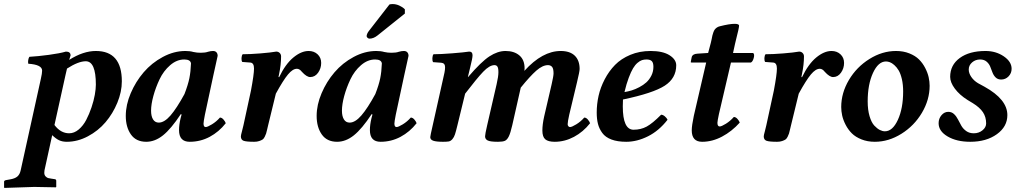

<svg xmlns="http://www.w3.org/2000/svg" viewBox="-27 -691 5020 949"><path d="M304.2 -352.1Q302.2 -342.3 296.9 -320.8L242.2 -73.2Q272.9 -32.2 314.9 -32.2Q339.8 -32.2 362.1 -51Q384.3 -69.8 399.2 -98.4Q414.1 -127 425.3 -160.2Q436.5 -193.4 441.7 -222.9Q446.8 -252.4 446.8 -272.9Q446.8 -388.2 397 -388.2Q360.4 -388.2 304.2 -352.1ZM231 -22.9 192.9 150.9Q191.9 155.8 191.9 163.1Q191.9 174.3 198.5 180.9Q205.1 187.5 210.7 189Q216.3 190.4 226.1 191.9L245.1 194.8Q251 196.3 251 203.1V232.9L249 234.9Q181.2 232.9 142.1 232.9Q125 232.9 112.8 233.9L-4.9 237.8L-6.8 235.8V207Q-6.8 201.2 2.9 199.2L22 195.8Q46.4 191.9 58.6 181.6Q70.8 171.4 75.2 150.9L174.8 -300.8Q181.2 -328.6 181.2 -341.8Q181.2 -371.6 112.8 -376Q110.8 -383.3 112.5 -394Q114.3 -404.8 118.2 -410.2Q160.6 -412.6 214.8 -419.9Q269 -427.2 298.8 -436Q321.8 -436 321.8 -417Q320.8 -412.6 318.1 -405Q315.4 -397.5 314.9 -395Q384.3 -439 446.8 -439Q575.2 -439 575.2 -289.1Q575.2 -237.3 553 -183.3Q530.8 -129.4 494.6 -86.9Q458.5 -44.4 407.5 -17.3Q356.4 9.8 303.2 9.8Q281.2 9.8 265.1 2.2Q249 -5.4 231 -22.9Z M884.8 -226.1Q902.3 -271.5 908.9 -304Q915.5 -336.4 917 -377.9Q914.1 -397 883.8 -397Q846.7 -397 814 -368.7Q781.2 -340.3 761.7 -299.1Q742.2 -257.8 731 -216.3Q719.7 -174.8 719.7 -144Q719.7 -116.7 729.5 -100.8Q739.3 -85 757.8 -85Q785.2 -85 815.7 -120.1Q846.2 -155.3 884.8 -226.1ZM1048.8 -415Q1046.9 -407.2 1041 -379.4Q1035.2 -351.6 1027.8 -319.8L985.8 -124Q979 -89.4 979 -80.1Q979 -63 989.7 -63Q998.5 -63 1020.5 -76.4Q1042.5 -89.8 1060.1 -109.9Q1069.3 -109.9 1077.6 -100.3Q1085.9 -90.8 1088.9 -82Q1055.2 -39.1 1009.3 -14.6Q963.4 9.8 910.6 9.8Q857.9 9.8 857.9 -47.9Q857.9 -74.7 865.7 -106.9L870.6 -125L866.7 -127Q818.4 -53.7 778.6 -22Q738.8 9.8 695.8 9.8Q645.5 9.8 620.1 -26.4Q594.7 -62.5 594.7 -118.2Q594.7 -172.9 619.1 -230.2Q643.6 -287.6 683.1 -333.7Q722.7 -379.9 777.6 -409.4Q832.5 -439 889.6 -439Q912.1 -439 928.7 -434.1Q946.3 -430.2 964.8 -430.2Q987.8 -430.2 1001 -435.1Q1014.6 -439 1025.9 -439Q1037.1 -439 1043 -432.4Q1048.8 -425.8 1048.8 -415Z M1163.6 -17.1Q1163.6 -22.5 1169.2 -43Q1174.8 -63.5 1176.3 -71.8L1213.4 -243.2Q1228.5 -323.2 1228.5 -352.1Q1228.5 -380.4 1210.4 -381.8L1170.4 -384.8Q1166 -391.1 1166.7 -404.1Q1167.5 -417 1172.4 -422.9Q1208 -422.9 1259.8 -427Q1311.5 -431.2 1338.4 -436Q1348.6 -436 1355.5 -429.2Q1362.3 -422.4 1362.3 -412.1Q1362.3 -371.6 1352.5 -325.2L1349.6 -311L1352.5 -309.1Q1383.8 -374.5 1422.9 -406.7Q1461.9 -439 1498.5 -439Q1525.4 -439 1543 -422.4Q1560.5 -405.8 1560.5 -379.9Q1560.5 -353 1545.2 -331.5Q1529.8 -310.1 1506.3 -310.1Q1488.8 -310.1 1465.3 -335.9Q1453.6 -351.1 1440.4 -351.1Q1419.9 -351.1 1396.5 -323Q1373 -294.9 1336.4 -228L1298.3 -71.8Q1296.9 -65.9 1293.5 -51.3Q1290 -36.6 1288.3 -31Q1286.6 -25.4 1281.7 -15.4Q1276.9 -5.4 1271 -1.5Q1265.1 2.4 1254.4 6.1Q1243.7 9.8 1229.5 9.8Q1190.9 9.8 1177.2 4.9Q1163.6 0 1163.6 -17.1Z M1828.1 -226.1Q1845.7 -271.5 1852.3 -304Q1858.9 -336.4 1860.4 -377.9Q1857.4 -397 1827.1 -397Q1790 -397 1757.3 -368.7Q1724.6 -340.3 1705.1 -299.1Q1685.5 -257.8 1674.3 -216.3Q1663.1 -174.8 1663.1 -144Q1663.1 -116.7 1672.9 -100.8Q1682.6 -85 1701.2 -85Q1728.5 -85 1759 -120.1Q1789.6 -155.3 1828.1 -226.1ZM1992.2 -415Q1990.2 -407.2 1984.4 -379.4Q1978.5 -351.6 1971.2 -319.8L1929.2 -124Q1922.4 -89.4 1922.4 -80.1Q1922.4 -63 1933.1 -63Q1941.9 -63 1963.9 -76.4Q1985.8 -89.8 2003.4 -109.9Q2012.7 -109.9 2021 -100.3Q2029.3 -90.8 2032.2 -82Q1998.5 -39.1 1952.6 -14.6Q1906.7 9.8 1854 9.8Q1801.3 9.8 1801.3 -47.9Q1801.3 -74.7 1809.1 -106.9L1814 -125L1810.1 -127Q1761.7 -53.7 1721.9 -22Q1682.1 9.8 1639.2 9.8Q1588.9 9.8 1563.5 -26.4Q1538.1 -62.5 1538.1 -118.2Q1538.1 -172.9 1562.5 -230.2Q1586.9 -287.6 1626.5 -333.7Q1666 -379.9 1720.9 -409.4Q1775.9 -439 1833 -439Q1855.5 -439 1872.1 -434.1Q1889.6 -430.2 1908.2 -430.2Q1931.2 -430.2 1944.3 -435.1Q1958 -439 1969.2 -439Q1980.5 -439 1986.3 -432.4Q1992.2 -425.8 1992.2 -415ZM1796.4 -538.1 1897.9 -668.9Q1903.8 -670.9 1914.1 -670.9Q1930.2 -670.9 1946.5 -663.6Q1962.9 -656.2 1974.1 -645V-624L1839.4 -516.1Q1819.3 -500 1799.3 -500Q1793.5 -500 1788.8 -504.9Q1784.2 -509.8 1785.2 -514.2Q1787.1 -526.4 1796.4 -538.1Z M2287.6 -318.8 2285.6 -310.1H2286.6Q2351.1 -385.7 2392.1 -412.4Q2433.1 -439 2471.7 -439Q2514.2 -439 2540 -417.2Q2565.9 -395.5 2565.9 -353Q2565.9 -346.7 2564.9 -340.8Q2653.8 -439 2744.6 -439Q2790 -439 2814 -415.8Q2837.9 -392.6 2837.9 -350.1Q2837.9 -337.9 2824.7 -283.2L2786.6 -124Q2778.8 -88.9 2778.8 -77.1Q2778.8 -71.3 2782.2 -67.1Q2785.6 -63 2790.5 -63Q2799.3 -63 2821.3 -76.4Q2843.3 -89.8 2860.8 -109.9Q2870.1 -109.9 2878.4 -100.3Q2886.7 -90.8 2889.6 -82Q2856 -39.1 2810.1 -14.6Q2764.2 9.8 2714.8 9.8Q2682.6 9.8 2668.2 -2.4Q2653.8 -14.6 2653.8 -45.9Q2653.8 -75.7 2662.6 -115.2L2699.7 -274.9Q2709 -315.4 2709 -328.1Q2709 -352.5 2701.4 -360.8Q2693.8 -369.1 2681.6 -369.1Q2654.8 -369.1 2623.5 -341.6Q2592.3 -314 2546.9 -257.8L2504.9 -71.8Q2496.1 -33.2 2487.8 -16.6Q2479.5 0 2468.8 4.9Q2458 9.8 2434.6 9.8Q2396 9.8 2383.3 3.2Q2370.6 -3.4 2370.6 -17.1Q2370.6 -27.3 2380.9 -71.8L2427.7 -274.9Q2436.5 -313.5 2436.5 -334Q2436.5 -354.5 2431.6 -361.8Q2426.8 -369.1 2417 -369.1Q2392.6 -369.1 2361.3 -336.4Q2330.1 -303.7 2272 -228L2233.9 -71.8Q2226.6 -41.5 2221.9 -27.1Q2217.3 -12.7 2209 -3.2Q2200.7 6.3 2191.2 8.1Q2181.6 9.8 2162.6 9.8Q2129.4 9.8 2114.5 4.6Q2099.6 -0.5 2099.6 -13.2Q2099.6 -18.6 2111.8 -71.8L2169.9 -332Q2172.9 -346.7 2172.9 -358.9Q2172.9 -379.4 2153.8 -380.9L2113.8 -383.8Q2109.4 -390.1 2110.1 -403.6Q2110.8 -417 2115.7 -422.9Q2149.4 -422.9 2208.3 -427.5Q2267.1 -432.1 2292 -436Q2308.6 -436 2308.6 -418Q2308.6 -410.2 2305.7 -395.5Q2302.7 -380.9 2296.6 -356.2Q2290.5 -331.5 2287.6 -318.8Z M3202.6 -360.8Q3202.6 -380.9 3194.6 -388.9Q3186.5 -397 3168.5 -397Q3156.2 -397 3146.2 -393.8Q3136.2 -390.6 3124.3 -380.6Q3112.3 -370.6 3102.1 -353.5Q3091.8 -336.4 3080.6 -306.6Q3069.3 -276.9 3059.6 -235.8Q3077.1 -238.8 3095 -244.1Q3112.8 -249.5 3132.8 -260Q3152.8 -270.5 3167.7 -283.9Q3182.6 -297.4 3192.6 -317.4Q3202.6 -337.4 3202.6 -360.8ZM3052.2 -199.2Q3051.3 -191.4 3051.3 -165Q3051.3 -49.8 3104.5 -49.8Q3140.6 -49.8 3169.4 -65.4Q3198.2 -81.1 3240.7 -124Q3249.5 -124 3259 -116Q3268.6 -107.9 3272.5 -99.1Q3230 -44.4 3175.8 -17.3Q3121.6 9.8 3068.4 9.8Q3024.9 9.8 2995.1 -1.5Q2965.3 -12.7 2950 -33.7Q2934.6 -54.7 2928.5 -78.9Q2922.4 -103 2922.4 -134.8Q2922.4 -176.3 2931.6 -217.5Q2940.9 -258.8 2961.9 -299.1Q2982.9 -339.4 3012.9 -370.1Q3043 -400.9 3088.4 -419.9Q3133.8 -439 3188.5 -439Q3249 -439 3282.2 -418Q3315.4 -397 3315.4 -368.2Q3315.4 -304.2 3258.3 -267.3Q3201.2 -230.5 3052.2 -199.2Z M3402.3 -118.2 3463.4 -381.8H3393.1Q3387.2 -381.8 3387.2 -383.8Q3387.2 -385.3 3389.4 -396.2Q3391.6 -407.2 3392.1 -409.2Q3396 -424.3 3420.4 -425.8L3473.1 -429.2L3486.3 -479Q3488.3 -486.3 3490.5 -497.6Q3492.7 -508.8 3494.1 -515.4Q3495.6 -522 3498.8 -530.8Q3502 -539.6 3505.6 -544.7Q3509.3 -549.8 3515.6 -554.4Q3522 -559.1 3530.3 -561Q3578.1 -573.2 3604 -573.2Q3626 -573.2 3626 -564Q3626 -558.6 3622.1 -540.8Q3618.2 -522.9 3612.5 -501.2Q3606.9 -479.5 3606 -474.1L3596.2 -429.2H3695.3Q3703.6 -423.3 3698.5 -404.5Q3693.4 -385.7 3684.1 -381.8H3585.9L3526.4 -127Q3519 -91.8 3519 -84Q3519 -65.9 3530.3 -65.9Q3539.1 -65.9 3560.8 -79.3Q3582.5 -92.8 3600.1 -112.8Q3609.4 -112.8 3617.9 -103.3Q3626.5 -93.8 3629.4 -85Q3590.3 -41.5 3542 -15.9Q3493.7 9.8 3443.4 9.8Q3392.1 9.8 3392.1 -46.9Q3392.1 -69.8 3402.3 -118.2Z M3748 -17.1Q3748 -22.5 3753.7 -43Q3759.3 -63.5 3760.7 -71.8L3797.9 -243.2Q3813 -323.2 3813 -352.1Q3813 -380.4 3794.9 -381.8L3754.9 -384.8Q3750.5 -391.1 3751.2 -404.1Q3752 -417 3756.8 -422.9Q3792.5 -422.9 3844.2 -427Q3896 -431.2 3922.9 -436Q3933.1 -436 3939.9 -429.2Q3946.8 -422.4 3946.8 -412.1Q3946.8 -371.6 3937 -325.2L3934.1 -311L3937 -309.1Q3968.3 -374.5 4007.3 -406.7Q4046.4 -439 4083 -439Q4109.9 -439 4127.4 -422.4Q4145 -405.8 4145 -379.9Q4145 -353 4129.6 -331.5Q4114.3 -310.1 4090.8 -310.1Q4073.2 -310.1 4049.8 -335.9Q4038.1 -351.1 4024.9 -351.1Q4004.4 -351.1 3981 -323Q3957.5 -294.9 3920.9 -228L3882.8 -71.8Q3881.3 -65.9 3877.9 -51.3Q3874.5 -36.6 3872.8 -31Q3871.1 -25.4 3866.2 -15.4Q3861.3 -5.4 3855.5 -1.5Q3849.6 2.4 3838.9 6.1Q3828.1 9.8 3814 9.8Q3775.4 9.8 3761.7 4.9Q3748 0 3748 -17.1Z M4352.1 -387.2Q4314 -387.2 4287.8 -330.3Q4261.7 -273.4 4261.7 -189.9Q4261.7 -147.9 4271 -116.7Q4280.3 -85.4 4294.4 -70.3Q4308.6 -55.2 4321.8 -48.6Q4335 -42 4346.7 -42Q4384.8 -42 4410.9 -98.6Q4437 -155.3 4437 -238.8Q4437 -272.9 4430.7 -300Q4424.3 -327.1 4414.8 -343Q4405.3 -358.9 4393.3 -369.4Q4381.3 -379.9 4371.3 -383.5Q4361.3 -387.2 4352.1 -387.2ZM4296.9 9.8Q4260.7 9.8 4231.2 -2Q4201.7 -13.7 4183.3 -32Q4165 -50.3 4152.8 -74Q4140.6 -97.7 4135.7 -119.6Q4130.9 -141.6 4130.9 -162.1Q4130.9 -231.4 4168.9 -295.7Q4207 -359.9 4270.3 -399.4Q4333.5 -439 4401.9 -439Q4438 -439 4467.5 -427.2Q4497.1 -415.5 4515.4 -397.2Q4533.7 -378.9 4545.9 -355.2Q4558.1 -331.5 4563 -309.6Q4567.9 -287.6 4567.9 -267.1Q4567.9 -197.8 4529.8 -133.5Q4491.7 -69.3 4428.5 -29.8Q4365.2 9.8 4296.9 9.8Z M4612.3 -82Q4612.3 -105 4626.5 -121.6Q4640.6 -138.2 4660.2 -138.2Q4676.8 -138.2 4688.5 -127.2Q4700.2 -116.2 4708 -100.6Q4715.8 -85 4724.6 -69.6Q4733.4 -54.2 4748.8 -43.2Q4764.2 -32.2 4786.1 -32.2Q4811 -32.2 4829.1 -46.9Q4847.2 -61.5 4847.2 -81.1Q4847.2 -112.8 4831.3 -136.5Q4815.4 -160.2 4781.2 -181.2L4755.4 -196.8Q4715.8 -221.7 4692.6 -252.7Q4669.4 -283.7 4669.4 -311Q4669.4 -369.6 4716.8 -404.3Q4764.2 -439 4844.2 -439Q4895.5 -439 4934.3 -412.6Q4973.1 -386.2 4973.1 -351.1Q4973.1 -329.1 4958 -313.5Q4942.9 -297.9 4921.4 -297.9Q4904.8 -297.9 4894.3 -308.1Q4883.8 -318.4 4878.4 -333Q4873 -347.7 4867.2 -362.1Q4861.3 -376.5 4849.1 -386.7Q4836.9 -397 4817.4 -397Q4794.4 -397 4777.8 -382.6Q4761.2 -368.2 4761.2 -347.2Q4761.2 -329.1 4773.9 -310.5Q4786.6 -292 4807.1 -279.8L4839.4 -262.2Q4952.1 -199.7 4952.1 -122.1Q4952.1 -64.9 4900.1 -27.6Q4848.1 9.8 4768.6 9.8Q4701.7 9.8 4657 -16.4Q4612.3 -42.5 4612.3 -82Z"/></svg>

Font: Common Serif
Style: Bold Italic
Weight: 700
Italic angle: -12°
Designer: Philipp H. Poll, Khaled Hosny
Foundry: Stefan Peev, Context Ltd.
Version: Version 1.026